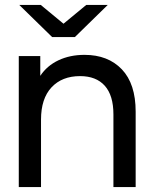

<svg xmlns="http://www.w3.org/2000/svg" viewBox="-20 -757 622 777"><path d="M473 -476.5C435.7 -515.5 385.3 -535 322 -535C282.7 -535 247.5 -527.7 216.5 -513C185.5 -498.3 161 -477.3 143 -450V-530H56V0H146V-273C146 -329.7 160.2 -373.2 188.5 -403.5C216.8 -433.8 255.3 -449 304 -449C347.3 -449 380.7 -436 404 -410C427.3 -384 439 -345.3 439 -294V0H529V-305C529 -380.3 510.3 -437.5 473 -476.5ZM416 -737H329L237 -661L145 -737H58L191 -607H283Z"/></svg>

Font: Rookery
Style: Regular
Weight: 400
Designer: Ryan Kimball / Julieta Ulanovsky
Foundry: Motorola Mobility LLC.
Version: Version 1.0